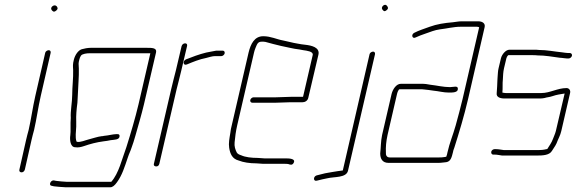

<svg xmlns="http://www.w3.org/2000/svg" viewBox="-20 -671 2436 811"><path d="M171 -448 129 -265C118 -217 112 -170 101 -122C97 -107 93 -93 90 -79L62 45C60 52 64 57 71 57C78 57 83 52 85 45L113 -79C116 -93 120 -107 124 -122C135 -170 141 -217 152 -265L194 -448C195 -454 192 -459 186 -459C180 -459 172 -454 171 -448ZM198 -629C203 -623 207 -618 217 -626C227 -634 223 -640 219 -645C209 -655 190 -640 198 -629Z M601 -469H363C351 -469 335 -466 325 -463C310 -458 297 -439 292 -419C287 -399 288 -393 289 -375C290 -342 285 -304 285 -270C285 -240 277 -201 279 -173L278 -153V-131V-114L277 -100C274 -80 277 -49 298 -49C311 -47 323 -50 335 -54C361 -63 387 -70 417 -74L432 -76C437 -77 442 -78 448 -79C462 -81 484 -80 485 -95C486 -106 477 -105 466 -104C460 -103 460 -104 451 -102C445 -101 439 -100 434 -99L418 -97C417 -96 414 -96 411 -96C392 -94 371 -86 354 -82C341 -79 320 -69 305 -72C304 -72 304 -73 303 -74C297 -91 301 -114 302 -136V-158C301 -183 303 -207 307 -237L309 -275C310 -308 314 -348 313 -381L312 -402C312 -406 313 -412 315 -419C316 -425 319 -431 322 -436C328 -444 347 -446 358 -446H615L565 -230C551 -171 532 -107 514 -50C495 1 482 61 450 97H263C254 97 225 94 217 93L207 91C193 90 184 113 199 114L208 116C217 117 247 120 257 120H446C455 120 464 113 474 99C496 69 506 35 520 -6C527 -27 529 -27 536 -48C541 -62 547 -79 552 -98C565 -144 577 -184 588 -230L639 -449C644 -469 622 -469 601 -469Z M929 -446C930 -452 927 -457 921 -457H893C879 -455 864 -451 851 -449C822 -442 790 -430 765 -420C750 -412 754 -392 770 -399C794 -409 823 -421 850 -426C862 -429 877 -434 888 -434H915C921 -434 928 -440 929 -446ZM747 -476 723 -374C717 -350 709 -320 703 -294L630 21C628 28 633 32 640 32C647 32 651 28 653 21L726 -294C732 -319 741 -351 746 -374L770 -476C772 -483 769 -488 762 -488C755 -488 749 -483 747 -476Z M1068 -4C1043 -4 1016 -7 999 -15C992 -17 983 -21 980 -27C974 -39 969 -53 971 -70C973 -92 976 -116 982 -142L1053 -449C1054 -454 1056 -460 1059 -468C1066 -484 1068 -495 1086 -495C1091 -495 1096 -495 1101 -494C1121 -488 1147 -482 1167 -477C1194 -472 1217 -465 1245 -462L1261 -459C1275 -457 1304 -454 1301 -439L1260 -262H1208C1195 -262 1160 -260 1146 -260H1051C1045 -260 1038 -254 1037 -248C1036 -242 1040 -237 1046 -237H1141C1155 -237 1190 -239 1203 -239H1257C1268 -239 1279 -245 1282 -257L1325 -440C1332 -471 1296 -479 1269 -482L1253 -484C1248 -485 1242 -486 1236 -487C1216 -490 1197 -496 1176 -500C1148 -505 1124 -518 1092 -518C1055 -518 1039 -486 1030 -449L959 -142C956 -131 954 -120 953 -110C949 -86 945 -66 948 -47C952 -21 961 0 988 7C1008 15 1035 19 1063 19C1073 19 1082 21 1092 21H1184C1189 21 1194 21 1198 22C1206 25 1215 28 1221 16C1229 0 1204 -2 1189 -2H1097C1087 -2 1078 -4 1068 -4Z M1541 -442 1428 49C1423 50 1415 51 1406 52C1395 53 1373 58 1364 59C1349 61 1332 67 1317 70C1302 75 1303 97 1319 92C1332 89 1350 84 1363 82C1391 75 1443 81 1450 50L1564 -442C1565 -448 1562 -453 1556 -453C1550 -453 1542 -448 1541 -442ZM1595 -631C1600 -625 1603 -620 1613 -628C1623 -636 1618 -642 1614 -647C1606 -658 1587 -642 1595 -631Z M1634 -274 1594 -101C1588 -73 1589 -47 1586 -23C1586 -1 1595 17 1621 17H1831C1845 17 1852 15 1865 14C1884 11 1888 -7 1893 -27C1894 -33 1896 -40 1899 -47C1919 -110 1941 -183 1957 -252L2027 -556C2031 -572 2018 -581 2000 -581H1930C1916 -581 1905 -578 1893 -577C1857 -574 1825 -569 1795 -558C1771 -549 1750 -543 1729 -532C1715 -524 1722 -505 1736 -513C1750 -519 1761 -524 1777 -529C1797 -536 1816 -544 1838 -547C1866 -550 1896 -558 1925 -558H1995C1999 -558 2001 -557 2003 -556H2004L1934 -253C1926 -218 1914 -176 1905 -142C1893 -99 1879 -68 1870 -27C1869 -22 1868 -16 1865 -9C1860 -8 1855 -7 1852 -7C1848 -6 1842 -6 1836 -6H1626C1613 -6 1609 -16 1610 -28C1609 -49 1611 -74 1617 -101L1657 -274C1658 -279 1663 -294 1668 -294H1754C1760 -294 1766 -294 1772 -293L1790 -291C1797 -290 1803 -289 1811 -288C1833 -286 1853 -280 1876 -280C1892 -280 1914 -280 1914 -295C1915 -311 1896 -303 1881 -303C1852 -303 1826 -310 1798 -313L1780 -316C1773 -317 1766 -317 1759 -317H1673C1654 -317 1639 -294 1634 -274Z M2096 -425 2086 -383C2083 -371 2083 -358 2082 -348L2081 -332C2081 -316 2079 -295 2078 -277C2076 -261 2092 -255 2111 -255H2262C2269 -255 2275 -256 2280 -257C2293 -261 2299 -260 2314 -265C2331 -271 2347 -273 2365 -276L2328 -118C2325 -106 2320 -96 2316 -85C2310 -68 2300 -55 2292 -42C2292 -41 2290 -41 2288 -41C2277 -38 2265 -37 2253 -37H2109C2100 -38 2086 -41 2075 -41H2069C2063 -41 2056 -36 2055 -30C2054 -24 2057 -18 2063 -18H2069C2080 -18 2092 -15 2101 -14H2247C2272 -14 2300 -15 2311 -33L2320 -47C2324 -53 2328 -59 2331 -66C2337 -83 2347 -99 2351 -118L2388 -278C2391 -289 2384 -299 2373 -299C2335 -299 2303 -278 2267 -278H2116C2111 -278 2107 -279 2102 -280C2104 -298 2102 -319 2104 -335C2105 -350 2105 -366 2109 -383L2119 -425C2119 -427 2123 -435 2127 -438H2230C2237 -438 2243 -438 2250 -437C2283 -437 2315 -431 2345 -427C2354 -427 2367 -424 2375 -424H2382C2388 -424 2395 -430 2396 -436C2397 -442 2393 -447 2387 -447H2380C2372 -447 2363 -449 2354 -450C2322 -453 2291 -460 2256 -460C2249 -461 2243 -461 2236 -461H2132C2116 -461 2100 -441 2096 -425Z"/></svg>

Font: Electronic
Style: ExLtIt
Weight: 200
Version: Version 1.011